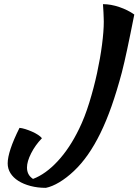

<svg xmlns="http://www.w3.org/2000/svg" viewBox="-20 -759 667 925"><path d="M476 -739Q514 -739 555 -725Q596 -711 627 -689Q617 -638 608.5 -597Q600 -556 593 -522.5Q586 -489 579.5 -461.5Q573 -434 567 -410Q543 -320 517.5 -247.5Q492 -175 463.5 -117Q435 -59 403.5 -14Q372 31 336 65Q301 98 266 119Q231 140 201 146Q161 146 127 137Q93 128 68.5 112.5Q44 97 30.5 75.5Q17 54 17 28Q17 0 31 -42.5Q45 -85 74 -143Q86 -142 102 -137Q118 -132 134 -125Q150 -118 163 -109.5Q176 -101 182 -93Q150 -60 130 -20.5Q110 19 110 48Q110 65 116.5 78.5Q123 92 139 103Q200 80 258 17.5Q316 -45 361 -138Q388 -193 410 -264Q432 -335 447.5 -406.5Q463 -478 471.5 -543.5Q480 -609 480 -654Q480 -661 479.5 -673.5Q479 -686 478.5 -699.5Q478 -713 477 -724Q476 -735 476 -739Z"/></svg>

Font: Sweet Mavka Script
Style: Regular
Weight: 500
Designer: Pablo Impallari/Anastassiya Vishnevskaya
Foundry: Pablo Impallari/ Anastassiya Vishnevskaya
Version: Version 2.0/www.impallari.com/   behance.net/sweetcherry